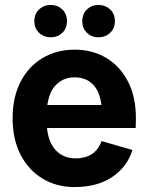

<svg xmlns="http://www.w3.org/2000/svg" viewBox="-20 -744 601 777"><path d="M281 13Q208 13 151 -22Q94 -57 62.5 -119.5Q31 -182 31 -265Q31 -350 63 -412.5Q95 -475 152 -509Q209 -543 282 -543Q355 -543 411 -509Q467 -475 498.5 -413Q530 -351 530 -265Q530 -255 529.5 -246Q529 -237 529 -226H114V-319H431L394 -265Q394 -354 364.5 -392.5Q335 -431 282 -431Q231 -431 199.5 -392.5Q168 -354 168 -265Q168 -182 200 -142.5Q232 -103 287 -103Q324 -103 351 -120Q378 -137 391 -173L516 -137Q495 -69 434.5 -28Q374 13 281 13ZM378 -593Q351 -593 332 -611Q313 -629 313 -658Q313 -688 332 -706Q351 -724 378 -724Q406 -724 425.5 -706Q445 -688 445 -658Q445 -629 425.5 -611Q406 -593 378 -593ZM186 -593Q158 -593 138.5 -611Q119 -629 119 -658Q119 -688 138.5 -706Q158 -724 186 -724Q213 -724 232 -706Q251 -688 251 -658Q251 -629 232 -611Q213 -593 186 -593Z"/></svg>

Font: Radio Canada Big SemiBold
Style: Regular
Weight: 600
Designer: Étienne Aubert Bonn
Foundry: Coppers and Brasses
Version: Version 1.001